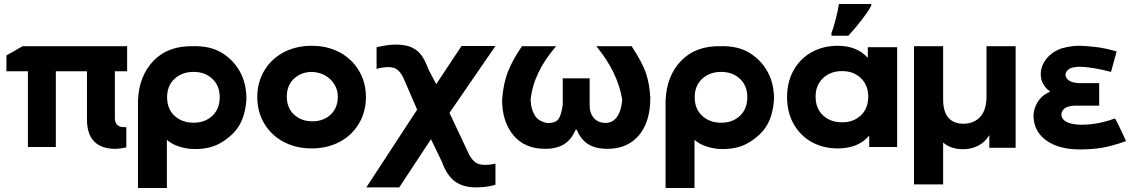

<svg xmlns="http://www.w3.org/2000/svg" viewBox="-20 -731 5627 956"><path d="M12 -455 93 -501H613V-376H552V-143Q552 -120 564 -109Q576 -98 595 -98H609V3Q577 10 553 10Q485 10 449 -26.5Q413 -63 413 -137V-376H258V1H119V-376H12Z M1207 -238Q1202 -160 1173 -109.5Q1144 -59 1081.5 -21Q1019 17 924 10Q849 0 811 -35V205H667V-230Q672 -354 745 -429Q818 -504 943 -501Q1027 -503 1084.5 -468Q1142 -433 1174.5 -374.5Q1207 -316 1207 -238ZM1074 -247Q1074 -304 1037.5 -338.5Q1001 -373 944 -373Q886 -373 849 -338.5Q812 -304 812 -247Q812 -189 849 -154.5Q886 -120 944 -120Q1001 -120 1037.5 -154.5Q1074 -189 1074 -247Z M1662 -250Q1662 -297 1627.5 -333Q1593 -369 1535 -373Q1480 -373 1444 -339.5Q1408 -306 1408 -250Q1408 -194 1444 -160.5Q1480 -127 1535 -127Q1591 -127 1626.5 -160.5Q1662 -194 1662 -250ZM1261 -248Q1261 -321 1296 -379.5Q1331 -438 1392.5 -470.5Q1454 -503 1532 -503Q1610 -503 1671 -470.5Q1732 -438 1767 -379.5Q1802 -321 1802 -248Q1802 -174 1767 -115.5Q1732 -57 1671 -24.5Q1610 8 1532 8Q1454 8 1392.5 -24.5Q1331 -57 1296 -115.5Q1261 -174 1261 -248Z M1949 -509Q1995 -509 2024 -497.5Q2053 -486 2073.5 -462Q2094 -438 2114 -384L2152 -312L2278 -502H2447L2218 -169L2316 39Q2331 66 2348 78Q2365 90 2397 90Q2421 90 2447 84V189Q2405 202 2349 202Q2286 202 2245.5 172.5Q2205 143 2180 74L2126 -38L1968 202H1804L2057 -185L1990 -340Q1977 -369 1959.5 -383Q1942 -397 1914 -397Q1886 -397 1855 -388V-496Q1914 -509 1949 -509Z M3004 10Q2945 10 2908 -13.5Q2871 -37 2852 -85H2846Q2825 -35 2788 -12.5Q2751 10 2694 10Q2592 10 2536 -58Q2480 -126 2480 -234Q2486 -316 2510 -376Q2534 -436 2579 -501H2749Q2635 -369 2622 -233Q2624 -186 2643 -156Q2662 -126 2706 -118Q2743 -118 2758.5 -135.5Q2774 -153 2782 -209V-341H2916V-209Q2915 -170 2935.5 -145Q2956 -120 2993 -119Q3031 -118 3053 -150.5Q3075 -183 3078 -236Q3055 -373 2949 -501H3125Q3180 -417 3197.5 -363Q3215 -309 3218 -243Q3218 -125 3161.5 -57.5Q3105 10 3004 10Z M3834 -238Q3829 -160 3800 -109.5Q3771 -59 3708.5 -21Q3646 17 3551 10Q3476 0 3438 -35V205H3294V-230Q3299 -354 3372 -429Q3445 -504 3570 -501Q3654 -503 3711.5 -468Q3769 -433 3801.5 -374.5Q3834 -316 3834 -238ZM3701 -247Q3701 -304 3664.5 -338.5Q3628 -373 3571 -373Q3513 -373 3476 -338.5Q3439 -304 3439 -247Q3439 -189 3476 -154.5Q3513 -120 3571 -120Q3628 -120 3664.5 -154.5Q3701 -189 3701 -247Z M4447 -496V1H4308V-56Q4254 8 4151 8Q4079 8 4022 -23.5Q3965 -55 3932 -113Q3899 -171 3899 -248Q3899 -324 3932 -382Q3965 -440 4022 -471.5Q4079 -503 4151 -503Q4247 -503 4301 -443V-496ZM4303 -250Q4303 -307 4266.5 -342Q4230 -377 4173 -377Q4115 -377 4078 -342Q4041 -307 4041 -250Q4041 -191 4078 -156.5Q4115 -122 4173 -122Q4230 -122 4266.5 -156.5Q4303 -191 4303 -250ZM4120 -566Q4129 -589 4141 -634.5Q4153 -680 4157 -711H4318V-702Q4283 -640 4204 -553H4120Z M5037 -501V5H4906V-58Q4884 -22 4849.5 -5Q4815 12 4776 12Q4715 12 4676 -21V187H4531V-501H4676V-237Q4676 -175 4702 -145Q4728 -115 4777 -115Q4829 -115 4860.5 -149Q4892 -183 4892 -251V-501Z M5309 -391Q5288 -380 5285 -359Q5287 -340 5303.5 -329.5Q5320 -319 5350 -317H5453V-205H5328Q5292 -202 5278.5 -189.5Q5265 -177 5265 -161Q5265 -138 5289.5 -124.5Q5314 -111 5361 -110Q5443 -109 5531 -141Q5535 -142 5587 -28H5585Q5584 -27 5583 -27Q5514 -3 5466 5Q5416 13 5358 13Q5256 13 5195 -28Q5134 -69 5127 -138Q5121 -184 5151 -230Q5169 -252 5183.5 -261Q5198 -270 5209 -275Q5178 -297 5167 -329Q5156 -366 5170 -404Q5196 -465 5265 -490Q5317 -504 5356.5 -503Q5396 -502 5440 -496.5Q5484 -491 5540 -475L5512 -373Q5467 -385 5427.5 -391.5Q5388 -398 5360 -398.5Q5332 -399 5309 -391Z"/></svg>

Font: Montserrat GRBold
Style: Regular
Weight: 700
Designer: Julieta Ulanovsky
Foundry: Julieta Ulanovsky
Version: Version 1.00 May 29, 2023, initial release